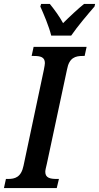

<svg xmlns="http://www.w3.org/2000/svg" viewBox="-38 -951 501 971"><path d="M221 -771H322C355 -819 407 -880 440 -918L443 -931H387C358 -908 313 -866 281 -834C264 -866 234 -907 214 -931H170L166 -918C183 -880 210 -817 221 -771ZM-18 0H249L260 -46H249C216 -46 191 -51 191 -82C191 -91 195 -106 199 -123L301 -600C312 -660 344 -668 380 -668H390L400 -714H132L122 -668H132C166 -668 189 -663 189 -632C189 -626 187 -615 184 -599L81 -113C69 -54 37 -46 3 -46H-8Z"/></svg>

Font: Noto Serif Condensed Semi
Style: Italic
Weight: 600
Width: 3
Italic angle: -12°
Designer: Monotype Design Team
Foundry: Monotype Imaging Inc.
Version: Version 1.901